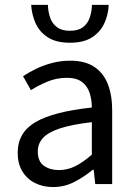

<svg xmlns="http://www.w3.org/2000/svg" viewBox="-20 -743 544 775"><path d="M194.3 12Q153.6 12 121.2 -4.3Q88.8 -20.5 70.1 -51.5Q51.4 -82.4 51.4 -126.2Q51.4 -208 123.4 -250.2Q195.4 -292.3 350.7 -309Q350.5 -339.5 342 -367Q333.5 -394.6 311.5 -411.7Q289.4 -428.9 249.9 -428.9Q208.1 -428.9 171.1 -413.4Q134 -397.9 104.9 -379L73 -435.4Q95.3 -450.4 125 -464.9Q154.7 -479.4 189.9 -488.7Q225.1 -498 264.1 -498Q323.2 -498 360.4 -473.3Q397.6 -448.6 415.2 -403.6Q432.8 -358.6 432.8 -297.7V0H364.5L358.1 -57.9H354.8Q319.7 -29.1 279.8 -8.5Q239.9 12 194.3 12ZM217.2 -56.5Q252.6 -56.5 284.1 -72.3Q315.6 -88.1 350.7 -118.9V-249.9Q269 -240.4 221.3 -224.5Q173.6 -208.6 153 -185.6Q132.5 -162.7 132.5 -131.5Q132.5 -91.2 157.3 -73.8Q182.1 -56.5 217.2 -56.5ZM262.3 -570.5Q206.2 -570.5 172.6 -592.6Q138.9 -614.6 123.5 -649.6Q108.1 -684.5 105.8 -723.4H173.3Q174.3 -695.1 182.6 -671.3Q190.9 -647.5 210.2 -633.1Q229.5 -618.8 262.3 -618.8Q295.7 -618.8 314.7 -633.1Q333.7 -647.5 342 -671.3Q350.3 -695.1 351.3 -723.4H418.8Q417.2 -684.5 401.4 -649.6Q385.7 -614.6 352 -592.6Q318.4 -570.5 262.3 -570.5Z"/></svg>

Font: Source Sans 3
Style: Regular
Weight: 200
Designer: Paul D. Hunt
Foundry: Adobe
Version: Version 3.046;hotconv 1.0.118;makeotfexe 2.5.65603